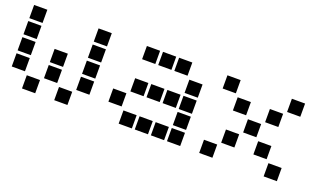

<svg xmlns="http://www.w3.org/2000/svg" viewBox="-54 -810 1908 1120"><g transform="rotate(20 900.0 -250.0)"><path d="M10 -491Q9 -491 9 -491Q9 -491 9 -490V-410Q9 -409 9 -409Q9 -409 10 -409H90Q91 -409 91 -409Q91 -409 91 -410V-490Q91 -491 91 -491Q91 -491 90 -491ZM410 -491Q409 -491 409 -491Q409 -491 409 -490V-410Q409 -409 409 -409Q409 -409 410 -409H490Q491 -409 491 -409Q491 -409 491 -410V-490Q491 -491 491 -491Q491 -491 490 -491ZM10 -391Q9 -391 9 -391Q9 -391 9 -390V-310Q9 -309 9 -309Q9 -309 10 -309H90Q91 -309 91 -309Q91 -309 91 -310V-390Q91 -391 91 -391Q91 -391 90 -391ZM410 -391Q409 -391 409 -391Q409 -391 409 -390V-310Q409 -309 409 -309Q409 -309 410 -309H490Q491 -309 491 -309Q491 -309 491 -310V-390Q491 -391 491 -391Q491 -391 490 -391ZM10 -291Q9 -291 9 -291Q9 -291 9 -290V-210Q9 -209 9 -209Q9 -209 10 -209H90Q91 -209 91 -209Q91 -209 91 -210V-290Q91 -291 91 -291Q91 -291 90 -291ZM210 -291Q209 -291 209 -291Q209 -291 209 -290V-210Q209 -209 209 -209Q209 -209 210 -209H290Q291 -209 291 -209Q291 -209 291 -210V-290Q291 -291 291 -291Q291 -291 290 -291ZM410 -291Q409 -291 409 -291Q409 -291 409 -290V-210Q409 -209 409 -209Q409 -209 410 -209H490Q491 -209 491 -209Q491 -209 491 -210V-290Q491 -291 491 -291Q491 -291 490 -291ZM10 -191Q9 -191 9 -191Q9 -191 9 -190V-110Q9 -109 9 -109Q9 -109 10 -109H90Q91 -109 91 -109Q91 -109 91 -110V-190Q91 -191 91 -191Q91 -191 90 -191ZM210 -191Q209 -191 209 -191Q209 -191 209 -190V-110Q209 -109 209 -109Q209 -109 210 -109H290Q291 -109 291 -109Q291 -109 291 -110V-190Q291 -191 291 -191Q291 -191 290 -191ZM410 -191Q409 -191 409 -191Q409 -191 409 -190V-110Q409 -109 409 -109Q409 -109 410 -109H490Q491 -109 491 -109Q491 -109 491 -110V-190Q491 -191 491 -191Q491 -191 490 -191ZM110 -91Q109 -91 109 -91Q109 -91 109 -90V-10Q109 -9 109 -9Q109 -9 110 -9H190Q191 -9 191 -9Q191 -9 191 -10V-90Q191 -91 191 -91Q191 -91 190 -91ZM310 -91Q309 -91 309 -91Q309 -91 309 -90V-10Q309 -9 309 -9Q309 -9 310 -9H390Q391 -9 391 -9Q391 -9 391 -10V-90Q391 -91 391 -91Q391 -91 390 -91Z M710 -491Q709 -491 709 -491Q709 -491 709 -490V-410Q709 -409 709 -409Q709 -409 710 -409H790Q791 -409 791 -409Q791 -409 791 -410V-490Q791 -491 791 -491Q791 -491 790 -491ZM810 -491Q809 -491 809 -491Q809 -491 809 -490V-410Q809 -409 809 -409Q809 -409 810 -409H890Q891 -409 891 -409Q891 -409 891 -410V-490Q891 -491 891 -491Q891 -491 890 -491ZM910 -491Q909 -491 909 -491Q909 -491 909 -490V-410Q909 -409 909 -409Q909 -409 910 -409H990Q991 -409 991 -409Q991 -409 991 -410V-490Q991 -491 991 -491Q991 -491 990 -491ZM1010 -391Q1009 -391 1009 -391Q1009 -391 1009 -390V-310Q1009 -309 1009 -309Q1009 -309 1010 -309H1090Q1091 -309 1091 -309Q1091 -309 1091 -310V-390Q1091 -391 1091 -391Q1091 -391 1090 -391ZM710 -291Q709 -291 709 -291Q709 -291 709 -290V-210Q709 -209 709 -209Q709 -209 710 -209H790Q791 -209 791 -209Q791 -209 791 -210V-290Q791 -291 791 -291Q791 -291 790 -291ZM810 -291Q809 -291 809 -291Q809 -291 809 -290V-210Q809 -209 809 -209Q809 -209 810 -209H890Q891 -209 891 -209Q891 -209 891 -210V-290Q891 -291 891 -291Q891 -291 890 -291ZM910 -291Q909 -291 909 -291Q909 -291 909 -290V-210Q909 -209 909 -209Q909 -209 910 -209H990Q991 -209 991 -209Q991 -209 991 -210V-290Q991 -291 991 -291Q991 -291 990 -291ZM1010 -291Q1009 -291 1009 -291Q1009 -291 1009 -290V-210Q1009 -209 1009 -209Q1009 -209 1010 -209H1090Q1091 -209 1091 -209Q1091 -209 1091 -210V-290Q1091 -291 1091 -291Q1091 -291 1090 -291ZM610 -191Q609 -191 609 -191Q609 -191 609 -190V-110Q609 -109 609 -109Q609 -109 610 -109H690Q691 -109 691 -109Q691 -109 691 -110V-190Q691 -191 691 -191Q691 -191 690 -191ZM1010 -191Q1009 -191 1009 -191Q1009 -191 1009 -190V-110Q1009 -109 1009 -109Q1009 -109 1010 -109H1090Q1091 -109 1091 -109Q1091 -109 1091 -110V-190Q1091 -191 1091 -191Q1091 -191 1090 -191ZM710 -91Q709 -91 709 -91Q709 -91 709 -90V-10Q709 -9 709 -9Q709 -9 710 -9H790Q791 -9 791 -9Q791 -9 791 -10V-90Q791 -91 791 -91Q791 -91 790 -91ZM810 -91Q809 -91 809 -91Q809 -91 809 -90V-10Q809 -9 809 -9Q809 -9 810 -9H890Q891 -9 891 -9Q891 -9 891 -10V-90Q891 -91 891 -91Q891 -91 890 -91ZM910 -91Q909 -91 909 -91Q909 -91 909 -90V-10Q909 -9 909 -9Q909 -9 910 -9H990Q991 -9 991 -9Q991 -9 991 -10V-90Q991 -91 991 -91Q991 -91 990 -91ZM1010 -91Q1009 -91 1009 -91Q1009 -91 1009 -90V-10Q1009 -9 1009 -9Q1009 -9 1010 -9H1090Q1091 -9 1091 -9Q1091 -9 1091 -10V-90Q1091 -91 1091 -91Q1091 -91 1090 -91Z M1210 -491Q1209 -491 1209 -491Q1209 -491 1209 -490V-410Q1209 -409 1209 -409Q1209 -409 1210 -409H1290Q1291 -409 1291 -409Q1291 -409 1291 -410V-490Q1291 -491 1291 -491Q1291 -491 1290 -491ZM1610 -491Q1609 -491 1609 -491Q1609 -491 1609 -490V-410Q1609 -409 1609 -409Q1609 -409 1610 -409H1690Q1691 -409 1691 -409Q1691 -409 1691 -410V-490Q1691 -491 1691 -491Q1691 -491 1690 -491ZM1310 -391Q1309 -391 1309 -391Q1309 -391 1309 -390V-310Q1309 -309 1309 -309Q1309 -309 1310 -309H1390Q1391 -309 1391 -309Q1391 -309 1391 -310V-390Q1391 -391 1391 -391Q1391 -391 1390 -391ZM1510 -391Q1509 -391 1509 -391Q1509 -391 1509 -390V-310Q1509 -309 1509 -309Q1509 -309 1510 -309H1590Q1591 -309 1591 -309Q1591 -309 1591 -310V-390Q1591 -391 1591 -391Q1591 -391 1590 -391ZM1410 -291Q1409 -291 1409 -291Q1409 -291 1409 -290V-210Q1409 -209 1409 -209Q1409 -209 1410 -209H1490Q1491 -209 1491 -209Q1491 -209 1491 -210V-290Q1491 -291 1491 -291Q1491 -291 1490 -291ZM1310 -191Q1309 -191 1309 -191Q1309 -191 1309 -190V-110Q1309 -109 1309 -109Q1309 -109 1310 -109H1390Q1391 -109 1391 -109Q1391 -109 1391 -110V-190Q1391 -191 1391 -191Q1391 -191 1390 -191ZM1510 -191Q1509 -191 1509 -191Q1509 -191 1509 -190V-110Q1509 -109 1509 -109Q1509 -109 1510 -109H1590Q1591 -109 1591 -109Q1591 -109 1591 -110V-190Q1591 -191 1591 -191Q1591 -191 1590 -191ZM1210 -91Q1209 -91 1209 -91Q1209 -91 1209 -90V-10Q1209 -9 1209 -9Q1209 -9 1210 -9H1290Q1291 -9 1291 -9Q1291 -9 1291 -10V-90Q1291 -91 1291 -91Q1291 -91 1290 -91ZM1610 -91Q1609 -91 1609 -91Q1609 -91 1609 -90V-10Q1609 -9 1609 -9Q1609 -9 1610 -9H1690Q1691 -9 1691 -9Q1691 -9 1691 -10V-90Q1691 -91 1691 -91Q1691 -91 1690 -91Z"/></g></svg>

Font: Doto ExtraBold
Style: Regular
Weight: 800
Monospace: yes
Version: Version 1.000